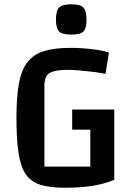

<svg xmlns="http://www.w3.org/2000/svg" viewBox="-20 -864 611 899"><path d="M282 15Q214 15 170 1.5Q126 -12 101.5 -47Q77 -82 67 -146.5Q57 -211 57 -312Q57 -409 68.5 -472.5Q80 -536 108.5 -573Q137 -610 186.5 -625Q236 -640 313 -640Q340 -640 373.5 -637.5Q407 -635 438.5 -630Q470 -625 490 -618L474 -518Q446 -524 412.5 -528Q379 -532 348.5 -534.5Q318 -537 297 -537Q239 -537 213.5 -523Q188 -509 188 -462V-84H502L515 -22Q466 -2 411 6.5Q356 15 282 15ZM403 -30V-257H318V-351H515V-22ZM314 -702Q272 -702 257 -716.5Q242 -731 242 -772Q242 -814 257 -829Q272 -844 314 -844Q355 -844 370 -829Q385 -814 385 -772Q385 -731 370.5 -716.5Q356 -702 314 -702Z"/></svg>

Font: Changa Medium
Style: Regular
Weight: 500
Designer: Eduardo Rodriguez Tunni
Foundry: Eduardo Rodriguez Tunni
Version: Version 3.003